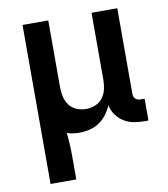

<svg xmlns="http://www.w3.org/2000/svg" viewBox="-82 -590 765 874"><g transform="rotate(-10 300.0 -152.5)"><path d="M81 215V-520H200V-210Q200 -188 205 -166.5Q210 -145 223 -127.5Q236 -110 257 -101.5Q278 -93 300 -93Q322 -93 343 -101.5Q364 -110 377 -127.5Q390 -145 395 -166.5Q400 -188 400 -210V-520H519V-124Q519 -118 521 -112Q523 -106 527.5 -101.5Q532 -97 538 -95Q544 -93 550 -93H570V8H550Q526 8 502 3.5Q478 -1 457 -14Q436 -27 421.5 -47.5Q407 -68 403 -92Q393 -70 378.5 -50.5Q364 -31 344 -17.5Q324 -4 300 2Q276 8 252 8Q237 8 222.5 6Q208 4 194 -1Q197 26 198.5 53Q200 80 200 107V215Z"/></g></svg>

Font: Zed Sans Extended
Style: Bold
Weight: 700
Width: 7
Designer: Belleve Invis
Foundry: Belleve Invis
Version: Version 1.0.0; ttfautohint (v1.8.4)